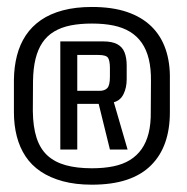

<svg xmlns="http://www.w3.org/2000/svg" viewBox="-20 -756 524 538"><path d="M237.5 -238.5Q294 -238.5 335.2 -252.2Q376.5 -266 403.2 -292.8Q430 -319.5 443 -356.8Q456 -394 456 -441.5V-533Q457 -580.5 444 -618.2Q431 -656 404 -682.2Q377 -708.5 335.8 -722.5Q294.5 -736.5 237.5 -736.5Q192 -736.5 156.2 -727Q120.5 -717.5 94.8 -699.8Q69 -682 52.2 -656.8Q35.5 -631.5 27.5 -600.2Q19.5 -569 19 -533V-441.5Q19 -405.5 27 -374.2Q35 -343 51.5 -318Q68 -293 94 -275.5Q120 -258 155.8 -248.2Q191.5 -238.5 237.5 -238.5ZM237.5 -284.5Q195.5 -284.5 164.5 -293Q133.5 -301.5 113 -320.2Q92.5 -339 82.5 -369.8Q72.5 -400.5 72 -445L72.5 -528.5Q73 -564 79.5 -590.8Q86 -617.5 98.8 -636.5Q111.5 -655.5 131.5 -667.5Q151.5 -679.5 178 -684.8Q204.5 -690 237.5 -690Q271.5 -690 298 -684.5Q324.5 -679 344.2 -667Q364 -655 377.2 -636Q390.5 -617 397 -590.2Q403.5 -563.5 403 -528L402.5 -444Q403 -409 396.5 -383Q390 -357 376.8 -338.2Q363.5 -319.5 344 -307.5Q324.5 -295.5 297.8 -290Q271 -284.5 237.5 -284.5ZM149 -337H196.5V-465H256.5L288 -337H337.5L299 -469.5Q317.5 -474.5 326.2 -492.5Q335 -510.5 335 -534V-572Q335 -594 329 -609.2Q323 -624.5 308.5 -632.2Q294 -640 269 -640H149ZM196.5 -501.5V-602H256Q278 -602 283 -593.5Q288 -585 288 -565.5V-541Q288 -516.5 280.5 -509Q273 -501.5 259.5 -501.5Z"/></svg>

Font: Anybody SemiCondensed
Style: Regular
Weight: 400
Width: 4
Version: Version 1.113;gftools[0.9.25]